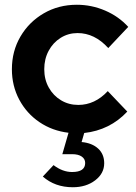

<svg xmlns="http://www.w3.org/2000/svg" viewBox="-20 -551 572 807"><path d="M286 236Q211 236 160 191L205 143Q243 172 283 172Q338 172 338 134Q338 117 323.5 107Q309 97 283 97H242L268 7Q200 -1 146 -37.5Q92 -74 61 -132Q30 -190 30 -260Q30 -336 66 -397.5Q102 -459 164 -495Q226 -531 303 -531Q365 -531 422 -506.5Q479 -482 519 -438L435 -349Q378 -412 306 -412Q267 -412 235 -392Q203 -372 184.5 -337.5Q166 -303 166 -260Q166 -217 185 -183Q204 -149 236.5 -129.5Q269 -110 309 -110Q379 -110 433 -168L515 -82Q442 -4 334 8L323 46Q367 50 392.5 73.5Q418 97 418 135Q418 178 380 207Q342 236 286 236Z"/></svg>

Font: Red Hat Display
Style: Bold
Weight: 700
Designer: Pentagram, MCKL
Foundry: Pentagram, MCKL
Version: Version 1.023; ttfautohint (v1.8.3)